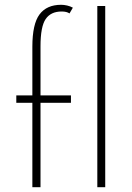

<svg xmlns="http://www.w3.org/2000/svg" viewBox="-20 -781 550 801"><path d="M115 0V-352H48V-383H115V-586Q115 -681 145 -721Q175 -761 235 -761Q247 -761 260 -758Q273 -755 284 -749L270 -725Q264 -729 256 -731Q248 -733 237 -733Q192 -733 170.5 -701.5Q149 -670 149 -588V-383H276V-352H149V0ZM386 -756H419V0H386Z"/></svg>

Font: Josefin Sans ExtraLight
Style: Regular
Weight: 250
Designer: Santiago Orozco
Foundry: Typemade
Version: Version 2.000